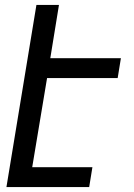

<svg xmlns="http://www.w3.org/2000/svg" viewBox="-20 -755 540 775"><path d="M6 0 127 -735H218L183 -520H468L455 -440H170L110 -80H353L340 0Z"/></svg>

Font: Iosevka Medium
Style: Italic
Weight: 500
Italic angle: -9°
Monospace: yes
Designer: Belleve Invis
Foundry: Belleve Invis
Version: Version 32.5.0; ttfautohint (v1.8.4)